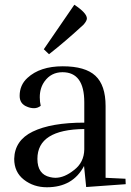

<svg xmlns="http://www.w3.org/2000/svg" viewBox="-20 -779 553 811"><path d="M214 -28Q203 -28 191 -31Q138 -43 138 -108Q138 -232 336 -234V-148Q335 -93 293 -61Q252 -28 214 -28ZM40 -108Q40 -52 81 -20Q122 12 178 12Q288 12 335 -78L344 11L511 -1L510 -24L426 -28V-331Q426 -419 383 -459Q340 -499 245 -499Q149 -499 96 -450Q63 -420 63 -374Q63 -340 95 -328Q109 -322 124 -322Q139 -322 152 -332Q148 -349 148 -368Q148 -407 168 -435Q196 -474 244 -474Q336 -474 336 -347V-261Q196 -261 118 -223Q42 -186 40 -108ZM333 -675Q347 -691 347 -701Q347 -724 294 -759Q288 -750 165 -571Q175 -561 187 -550Q255 -603 333 -675Z"/></svg>

Font: Rufina
Style: Regular
Weight: 400
Designer: Martin Sommaruga
Foundry: Martin Sommaruga
Version: Version